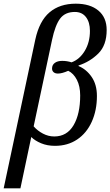

<svg xmlns="http://www.w3.org/2000/svg" viewBox="-35 -783 600 1044"><path d="M157 -568Q179 -669 234.5 -716Q290 -763 377 -763Q455 -763 500 -725.5Q545 -688 545 -620Q545 -537 499.5 -492Q454 -447 392 -427V-424Q435 -406 463.5 -364.5Q492 -323 492 -261Q492 -183 464 -121Q436 -59 384.5 -24.5Q333 10 264 10Q222 10 188.5 -4Q155 -18 135 -38L76 241H-15ZM401 -264Q401 -314 383 -349Q365 -384 336 -398Q302 -383 280 -383Q265 -383 256.5 -390.5Q248 -398 248 -410Q248 -430 263 -441Q278 -452 303 -452Q330 -452 354 -444Q398 -460 426 -506.5Q454 -553 454 -615Q454 -662 432.5 -690Q411 -718 372 -718Q319 -718 292 -682Q265 -646 248 -566L148 -96Q169 -72 198.5 -56.5Q228 -41 260 -41Q329 -41 365 -102Q401 -163 401 -264Z"/></svg>

Font: Noto Serif Narrow
Style: Italic
Weight: 400
Width: 4
Italic angle: -12°
Designer: Monotype Design Team
Foundry: Monotype Imaging Inc.
Version: Version 1.001